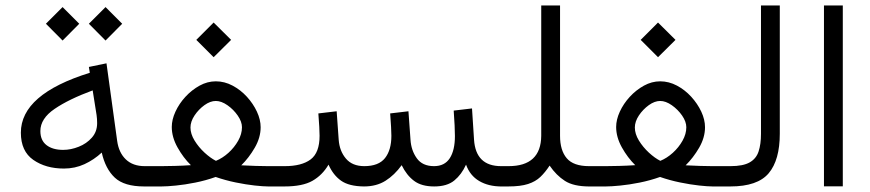

<svg xmlns="http://www.w3.org/2000/svg" viewBox="-20 -672 3137 692"><path d="M300.3 -586.4 360.4 -646.5 420.4 -586.4 360.4 -525.9ZM145.5 -586.4 205.6 -646.5 265.6 -586.4 205.6 -525.9ZM55.2 -193.8Q55.2 -332.5 303.7 -409.7L300.3 -430.7L363.8 -443.8L402.3 -164.1Q408.2 -121.6 433.6 -97.4Q459 -73.2 501.5 -73.2H516.6V0H499.5Q427.7 0 393.8 -31.7Q359.9 -63.5 346.7 -122.1Q318.8 -96.2 284.4 -80.3Q250 -64.5 210.4 -64.5Q145 -64.5 100.1 -95.7Q55.2 -127 55.2 -193.8ZM314 -346.2Q228 -314.5 176.8 -279.5Q125.5 -244.6 125.5 -199.7Q125.5 -166 147.7 -148.9Q169.9 -131.8 207.5 -131.8Q235.4 -131.8 263.7 -143.1Q292 -154.3 311 -175.8Q330.1 -197.3 330.1 -228Q330.1 -243.7 328.1 -257.3Z M687.5 -528.3 750 -590.8 813 -528.3 750 -465.8ZM849.6 -76.2Q875.5 -74.7 901.9 -74Q928.2 -73.2 945.3 -73.2H991.2V0H946.3Q929.2 0 897.9 -3.4Q866.7 -6.8 829.6 -14.4Q792.5 -22 757.3 -34.2Q721.7 -21.5 683.8 -13.9Q646 -6.3 613.8 -3.2Q581.5 0 562.5 0H497.1V-73.2H562.5Q583 -73.2 610.4 -74Q637.7 -74.7 668 -76.7Q640.6 -103.5 619.9 -140.6Q599.1 -177.7 599.1 -214.4Q599.1 -240.7 612.3 -269.5Q625.5 -298.3 648.2 -323Q670.9 -347.7 699.2 -363.3Q727.5 -378.9 757.8 -378.9Q789.1 -378.9 818.1 -363.5Q847.2 -348.1 869.9 -323.2Q892.6 -298.3 906 -269.5Q919.4 -240.7 919.4 -213.4Q919.4 -176.3 898.2 -139.6Q877 -103 849.6 -76.2ZM757.8 -308.1Q737.8 -308.1 716.8 -293Q695.8 -277.8 681.2 -255.9Q666.5 -233.9 666.5 -212.4Q666.5 -189.5 681.2 -165.5Q695.8 -141.6 717.3 -121.8Q738.8 -102.1 758.3 -92.3Q782.2 -102.1 803.5 -121.3Q824.7 -140.6 838.4 -164.8Q852.1 -189 852.1 -213.4Q852.1 -233.4 836.9 -255.4Q821.8 -277.3 799.8 -292.7Q777.8 -308.1 757.8 -308.1Z M1544.4 -73.2Q1582.5 -73.2 1601.1 -101.8Q1619.6 -130.4 1619.6 -181.6Q1619.6 -213.4 1615.2 -273.4L1681.2 -281.2L1688.5 -168.5Q1694.8 -73.2 1786.1 -73.2H1800.8V0H1786.6Q1740.7 0 1707.3 -19.5Q1673.8 -39.1 1659.7 -78.6Q1643.6 -43 1617.4 -21.5Q1591.3 0 1544.9 0Q1499 0 1472.2 -20.3Q1445.3 -40.5 1427.7 -76.7Q1401.9 -41 1369.4 -20.5Q1336.9 0 1292 0Q1237.8 -0.5 1209.2 -20.8Q1180.7 -41 1164.1 -78.6Q1141.6 -40.5 1106 -20.3Q1070.3 0 1005.4 0H971.7V-73.2H1006.3Q1067.4 -73.2 1099.6 -97.4Q1131.8 -121.6 1131.8 -182.6Q1131.8 -207 1127.4 -263.2L1193.4 -271L1200.7 -168.5Q1203.6 -127.9 1226.6 -100.6Q1249.5 -73.2 1293 -73.2Q1344.7 -73.2 1367.7 -102.3Q1390.6 -131.3 1390.6 -182.6Q1390.6 -205.6 1386.2 -263.2L1452.1 -271L1459.5 -168.5Q1461.9 -129.9 1482.2 -101.6Q1502.4 -73.2 1544.4 -73.2Z M1960.9 -75.2Q1945.3 -51.3 1927.7 -34.4Q1910.2 -17.6 1883.1 -8.8Q1856 0 1812 0H1781.2V-73.2H1813Q1929.7 -73.2 1930.7 -182.6V-652.3H1998.5V-182.6Q1998.5 -129.9 2022.7 -101.6Q2046.9 -73.2 2103 -73.2H2118.2V0H2103.5Q2047.4 0 2016.1 -20Q1984.9 -40 1960.9 -75.2Z M2289.1 -528.3 2351.6 -590.8 2414.6 -528.3 2351.6 -465.8ZM2451.2 -76.2Q2477.1 -74.7 2503.4 -74Q2529.8 -73.2 2546.9 -73.2H2592.8V0H2547.9Q2530.8 0 2499.5 -3.4Q2468.3 -6.8 2431.2 -14.4Q2394 -22 2358.9 -34.2Q2323.2 -21.5 2285.4 -13.9Q2247.6 -6.3 2215.3 -3.2Q2183.1 0 2164.1 0H2098.6V-73.2H2164.1Q2184.6 -73.2 2211.9 -74Q2239.3 -74.7 2269.5 -76.7Q2242.2 -103.5 2221.4 -140.6Q2200.7 -177.7 2200.7 -214.4Q2200.7 -240.7 2213.9 -269.5Q2227.1 -298.3 2249.8 -323Q2272.5 -347.7 2300.8 -363.3Q2329.1 -378.9 2359.4 -378.9Q2390.6 -378.9 2419.7 -363.5Q2448.7 -348.1 2471.4 -323.2Q2494.1 -298.3 2507.6 -269.5Q2521 -240.7 2521 -213.4Q2521 -176.3 2499.8 -139.6Q2478.5 -103 2451.2 -76.2ZM2359.4 -308.1Q2339.4 -308.1 2318.4 -293Q2297.4 -277.8 2282.7 -255.9Q2268.1 -233.9 2268.1 -212.4Q2268.1 -189.5 2282.7 -165.5Q2297.4 -141.6 2318.8 -121.8Q2340.3 -102.1 2359.9 -92.3Q2383.8 -102.1 2405 -121.3Q2426.3 -140.6 2439.9 -164.8Q2453.6 -189 2453.6 -213.4Q2453.6 -233.4 2438.5 -255.4Q2423.3 -277.3 2401.4 -292.7Q2379.4 -308.1 2359.4 -308.1Z M2573.2 0V-73.2H2612.8Q2658.2 -73.2 2681.9 -86.7Q2705.6 -100.1 2714.1 -126.2Q2722.7 -152.3 2722.7 -189.5V-652.3H2790.5V-189.9Q2790.5 -95.2 2750.5 -47.6Q2710.4 0 2612.3 0Z M2949.7 -652.3H3017.6V-0.5H2949.7Z"/></svg>

Font: Vazir Light WOL
Style: Light-WOL
Weight: 300
Designer: Saber Rastikerdar
Foundry: Saber Rastikerdar
Version: Version 30.0.0